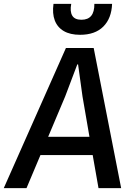

<svg xmlns="http://www.w3.org/2000/svg" viewBox="-46 -976 666 996"><path d="M-26.5 0 296 -727H440L582.5 0H465L427 -216L485.5 -171.5H138L187 -266.5H468L426.5 -217.5L382 -475.5L359 -642H355L292 -475.5L91.5 0ZM369.5 -795.5Q318 -795.5 285 -814.8Q252 -834 238.2 -870Q224.5 -906 231.5 -956H323.5Q316 -916.5 328.8 -895Q341.5 -873.5 376.5 -873.5Q410.5 -873.5 427.2 -894Q444 -914.5 443.5 -956H535.5Q532.5 -880.5 489.8 -838Q447 -795.5 369.5 -795.5Z"/></svg>

Font: Spline Sans Mono Medium
Style: Italic
Weight: 500
Italic angle: -4°
Monospace: yes
Designer: Eben Sorkin, Mirko Velimirovic
Foundry: Sorkin Type
Version: Version 1.004